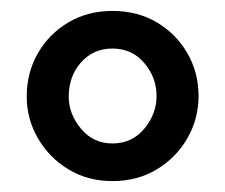

<svg xmlns="http://www.w3.org/2000/svg" viewBox="-20 -729 413 352"><path d="M186 -397Q141 -397 105.5 -418.5Q70 -440 49.5 -475.5Q29 -511 29 -552Q29 -596 49.5 -631.5Q70 -667 105.5 -688Q141 -709 186 -709Q232 -709 267.5 -688Q303 -667 323.5 -631.5Q344 -596 344 -553Q344 -511 323.5 -475.5Q303 -440 267.5 -418.5Q232 -397 186 -397ZM186 -466Q222 -466 244.5 -493Q267 -520 267 -553Q267 -587 244.5 -613.5Q222 -640 186 -640Q151 -640 128.5 -614.5Q106 -589 106 -552Q106 -520 128.5 -493Q151 -466 186 -466Z"/></svg>

Font: Quicksand SemiBold
Style: Regular
Weight: 600
Designer: Andrew Paglinawan
Foundry: Andrew Paglinawan
Version: Version 3.006